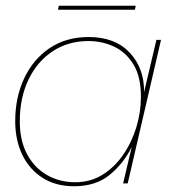

<svg xmlns="http://www.w3.org/2000/svg" viewBox="-20 -639 592 669"><path d="M238 10Q174 10 128 -19.5Q82 -49 57.5 -100Q33 -151 33 -217Q33 -299 64 -365.5Q95 -432 152.5 -471Q210 -510 289 -510Q381 -510 432 -455.5Q483 -401 482 -318L525 -500H541L425 0H409L439 -127Q411 -70 362.5 -30Q314 10 238 10ZM242 -4Q295 -4 337 -30Q379 -56 409 -99.5Q439 -143 455 -195.5Q471 -248 471 -302Q471 -372 445 -414.5Q419 -457 377.5 -476.5Q336 -496 288 -496Q217 -496 163 -460Q109 -424 79 -361Q49 -298 49 -216Q49 -149 74.5 -101.5Q100 -54 144 -29Q188 -4 242 -4ZM453 -619 450 -605H182L185 -619Z"/></svg>

Font: Prodigy Sans Thin
Style: Italic
Weight: 100
Italic angle: -13°
Designer: Wei Huang
Foundry: Wei Huang
Version: Version 1.003; ttfautohint (v1.8.3)